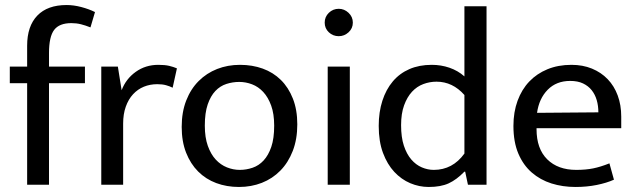

<svg xmlns="http://www.w3.org/2000/svg" viewBox="-20 -735 2528 764"><path d="M245 -715Q273 -715 303.5 -707Q334 -699 358 -687L340 -626Q320 -634 302 -638.5Q284 -643 264 -643Q216 -643 195.5 -616Q175 -589 175 -524V-470H318V-404H175V0H88V-404H19V-470H88V-553Q88 -631 128.5 -673Q169 -715 245 -715Z M383 0V-470H449L464 -376Q481 -421 520 -449Q559 -477 610 -477Q636 -477 653 -473Q670 -469 684 -463L667 -386Q655 -392 640.5 -396Q626 -400 606 -400Q577 -400 552.5 -390Q528 -380 509.5 -360Q491 -340 480.5 -310.5Q470 -281 470 -243V0Z M1163 -240Q1163 -181 1145 -134.5Q1127 -88 1095.5 -56Q1064 -24 1022 -7.5Q980 9 931 9Q882 9 840.5 -6.5Q799 -22 768.5 -52.5Q738 -83 720.5 -127.5Q703 -172 703 -230Q703 -289 721 -335Q739 -381 770.5 -412.5Q802 -444 844 -460.5Q886 -477 935 -477Q984 -477 1025.5 -462Q1067 -447 1097.5 -417Q1128 -387 1145.5 -342.5Q1163 -298 1163 -240ZM1071 -235Q1071 -282 1059 -315Q1047 -348 1027.5 -369Q1008 -390 983 -399.5Q958 -409 932 -409Q906 -409 881 -401Q856 -393 837 -373Q818 -353 806.5 -319.5Q795 -286 795 -235Q795 -188 807 -154.5Q819 -121 838.5 -100Q858 -79 883 -69Q908 -59 934 -59Q960 -59 985 -67.5Q1010 -76 1029 -96.5Q1048 -117 1059.5 -150.5Q1071 -184 1071 -235Z M1284 0V-470H1372V0ZM1328 -591Q1305 -591 1288.5 -606.5Q1272 -622 1272 -645Q1272 -668 1288.5 -684Q1305 -700 1328 -700Q1350 -700 1367 -684Q1384 -668 1384 -645Q1384 -622 1367 -606.5Q1350 -591 1328 -591Z M1828 -710H1916V0H1842L1831 -52H1828Q1797 -20 1765.5 -5.5Q1734 9 1686 9Q1648 9 1612.5 -6Q1577 -21 1549 -51Q1521 -81 1504 -126.5Q1487 -172 1487 -234Q1487 -289 1501.5 -334Q1516 -379 1543 -411Q1570 -443 1609 -460Q1648 -477 1698 -477Q1735 -477 1768.5 -465.5Q1802 -454 1828 -431ZM1828 -357Q1781 -410 1717 -410Q1690 -410 1664.5 -400.5Q1639 -391 1619.5 -370Q1600 -349 1588 -316Q1576 -283 1576 -237Q1576 -189 1587 -155.5Q1598 -122 1616.5 -100.5Q1635 -79 1658.5 -69Q1682 -59 1706 -59Q1781 -59 1828 -124Z M2452 -225H2115V-221Q2115 -143 2157.5 -101Q2200 -59 2273 -59Q2311 -59 2340.5 -65Q2370 -71 2405 -85L2423 -20Q2394 -7 2354.5 1Q2315 9 2270 9Q2219 9 2174.5 -5Q2130 -19 2096 -48.5Q2062 -78 2042.5 -124Q2023 -170 2023 -234Q2023 -289 2039.5 -334Q2056 -379 2086 -410.5Q2116 -442 2158.5 -459.5Q2201 -477 2254 -477Q2299 -477 2335.5 -462Q2372 -447 2398 -420Q2424 -393 2438 -355Q2452 -317 2452 -271ZM2361 -288Q2361 -314 2354.5 -336.5Q2348 -359 2334.5 -376Q2321 -393 2300 -403Q2279 -413 2249 -413Q2194 -413 2159.5 -378Q2125 -343 2117 -286Z"/></svg>

Font: Mukta Vaani
Style: Regular
Weight: 400
Designer: Noopur Datye, Girish Dalvi, Yashodeep Gholap, Pallavi Karambelkar
Foundry: Ek Type
Version: Version 2.538;PS 1.000;hotconv 16.6.51;makeotf.lib2.5.65220;